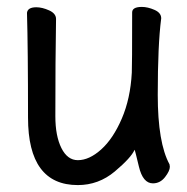

<svg xmlns="http://www.w3.org/2000/svg" viewBox="-20 -511 540 555"><path d="M205 24Q61 24 61 -171Q61 -371 58 -474Q60 -490 85 -490Q102 -490 122 -481Q142 -472 142 -456Q140 -340 140 -175Q140 -118 157.5 -83Q175 -48 205 -48Q238 -48 272.5 -79Q307 -110 332 -168Q357 -226 361 -301Q362 -318 362 -475Q362 -491 390 -491Q407 -491 426.5 -482.5Q446 -474 446 -458Q436 -382 436 -237Q436 -98 470 -36L471 -29Q471 -17 457 1Q443 19 422 19Q393 19 381.5 -29.5Q370 -78 369 -78Q359 -55 312 -15.5Q265 24 205 24Z"/></svg>

Font: LXGW WenKai Mono Medium
Style: Regular
Weight: 500
Monospace: yes
Designer: LXGW / Fontworks Inc.
Foundry: LXGW / Fontworks Inc.
Version: Version 1.520; June 14, 2025